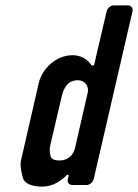

<svg xmlns="http://www.w3.org/2000/svg" viewBox="-20 -687 513 713"><path d="M250 -482C186 -482 136 -430 124 -379L65 -122C56 -84 52 -78 64 -30C69 -6 95 6 138 6C175 6 207 -15 228 -37C231 -40 236 -38 235 -34L232 -22C229 -10 236 0 249 0H301C313 0 325 -10 328 -22L472 -645C475 -657 467 -667 455 -667H403C390 -667 379 -657 376 -645L330 -448C329 -443 321 -442 319 -446C305 -467 280 -482 250 -482ZM306 -344C290 -276 275 -207 259 -139C253 -114 236 -91 201 -91C182 -91 171 -96 168 -107C162 -127 165 -138 168 -153L208 -324C215 -355 228 -389 269 -389C292 -389 311 -371 306 -344Z"/></svg>

Font: DIN Rundschrift
Style: EngKursiv
Weight: 400
Width: 3
Version: Version 1.027